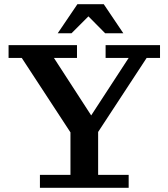

<svg xmlns="http://www.w3.org/2000/svg" viewBox="-20 -898 805 918"><path d="M255.9 -738.8 350.1 -877.9H476.1L569.8 -738.8H482.9L402.8 -819.8L321.8 -738.8ZM170.9 0V-62H316.9V-265.1L84 -621.1H21V-682.1H348.1V-621.1H237.8L416 -346.2L595.2 -621.1H484.9V-682.1H745.1V-621.1H681.2L449.2 -267.1V-62H595.2V0Z"/></svg>

Font: Montagu Slab 144pt Medium
Style: Regular
Weight: 500
Designer: Florian Karsten
Foundry: Florian Karsten
Version: Version 1.000